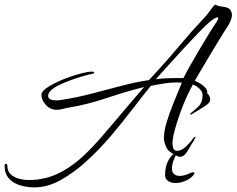

<svg xmlns="http://www.w3.org/2000/svg" viewBox="-89 -655 1028 834"><path d="M61 159Q30 159 0 150.5Q-30 142 -49.5 121Q-69 100 -69 64Q-69 57 -63 57Q-57 57 -57 65Q-57 89 -42 102.5Q-27 116 -6 121.5Q15 127 32 127Q43 127 53.5 126.5Q64 126 74 125Q132 117 181.5 89.5Q231 62 273.5 22Q316 -18 354 -62.5Q392 -107 427 -148Q441 -165 461.5 -189Q482 -213 502.5 -237Q523 -261 537 -277Q460 -258 377 -230Q294 -202 213 -188Q199 -186 184.5 -182Q170 -178 156 -178Q139 -178 123 -188Q111 -196 101 -211.5Q91 -227 91 -243Q91 -256 109 -269.5Q127 -283 154.5 -296.5Q182 -310 212.5 -320.5Q243 -331 269 -337.5Q295 -344 308 -344Q320 -344 320 -340Q320 -335 306 -333Q291 -330 267 -323Q243 -316 217.5 -306.5Q192 -297 171 -287Q145 -275 132.5 -262.5Q120 -250 120 -239Q120 -219 157 -219Q162 -219 167 -219.5Q172 -220 178 -221Q242 -231 306.5 -247.5Q371 -264 434 -281Q497 -298 558 -307L602 -355Q652 -410 696.5 -463.5Q741 -517 792 -571Q808 -587 819 -603Q830 -619 845 -635Q860 -628 875 -626.5Q890 -625 902 -620Q914 -615 918 -596Q920 -585 914 -568.5Q908 -552 902 -544Q883 -515 861.5 -479.5Q840 -444 819 -409Q798 -374 781.5 -346Q765 -318 757 -304Q768 -300 781 -292Q794 -284 803.5 -273.5Q813 -263 811 -250Q824 -238 824 -222Q824 -211 810 -200.5Q796 -190 777 -179Q758 -168 741 -157Q740 -156 738.5 -158.5Q737 -161 738 -162Q752 -173 771.5 -191Q791 -209 791 -242Q791 -257 777.5 -269.5Q764 -282 749 -288Q720 -236 697.5 -175Q675 -114 664 -65Q663 -57 661.5 -49Q660 -41 660 -33Q660 -23 663.5 -11.5Q667 0 680 0Q700 0 720 -19.5Q740 -39 750 -54Q754 -59 758 -61Q762 -63 759 -56Q757 -51 754 -46Q751 -41 748 -36Q742 -28 734 -13Q726 2 716 14Q706 26 693 26Q685 26 670 17.5Q655 9 646 2Q637 -6 631.5 -19.5Q626 -33 624 -43Q624 -46 623.5 -49Q623 -52 623 -56Q623 -85 635 -124.5Q647 -164 665 -208.5Q683 -253 701 -296Q696 -296 691 -296.5Q686 -297 681 -297Q652 -297 623.5 -292.5Q595 -288 566 -282Q531 -239 487 -181.5Q443 -124 392.5 -64.5Q342 -5 286.5 45.5Q231 96 174 127.5Q117 159 61 159ZM588 -311Q611 -314 632 -315Q653 -316 675 -316H708Q715 -331 733.5 -364Q752 -397 775 -436Q798 -475 819 -509Q840 -543 852 -560Q859 -571 859 -576Q859 -583 847.5 -577.5Q836 -572 822 -560Q801 -542 769 -508.5Q737 -475 701.5 -436.5Q666 -398 635.5 -364Q605 -330 588 -311ZM674 140Q655 140 641.5 131.5Q628 123 628 105Q628 66 644.5 38Q661 10 678 10L680 11Q672 23 665 41.5Q658 60 658 77Q658 94 667.5 101.5Q677 109 691 109Q706 109 721 103.5Q736 98 747 93H749Q752 93 754.5 95.5Q757 98 755 101Q741 120 718 130Q695 140 674 140Z"/></svg>

Font: The Nautigal
Style: Regular
Weight: 400
Designer: Robert E. Leuschke
Foundry: Robert E. Leuschke
Version: Version 1.100; ttfautohint (v1.8.3)